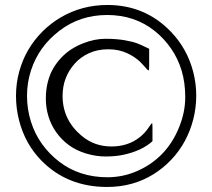

<svg xmlns="http://www.w3.org/2000/svg" viewBox="-20 -619 848 767"><path d="M56.2 -138.2Q43.9 -185.8 43.9 -235.8Q43.9 -285.9 56.6 -332.5Q69.3 -379.2 92.4 -418.9Q115.5 -458.7 148.9 -492.3Q182.4 -525.9 222.2 -549.3Q307.1 -599.1 408.9 -599.1Q559.8 -599.1 662.8 -492.2Q727.5 -425 751.7 -332.5Q763.9 -285.9 763.9 -237.2Q763.9 -188.5 752 -142Q740 -95.5 718.1 -55.2Q696.3 -14.9 664.2 18.9Q632.1 52.7 593.3 76.9Q511.2 127.9 408 127.9Q249.3 127.9 145.8 22.9Q80.6 -43.2 56.2 -138.2ZM103.8 -337.6Q87.9 -288.8 87.9 -236.1Q87.9 -183.3 103.4 -133.8Q118.9 -84.2 147.8 -43.9Q176.8 -3.7 215.8 26.4Q297.4 89.1 408.9 89.1Q472.2 89.1 529.5 63.6Q586.9 38.1 628.7 -5.4Q670.4 -48.8 695.2 -109.9Q720 -170.9 720 -230.3Q720 -289.8 705.3 -337.8Q690.7 -385.7 663 -425.7Q635.3 -465.6 597.7 -495.6Q517.8 -559.1 408 -559.1Q299.6 -559.1 217.3 -496.1Q134.5 -432.6 103.8 -337.6ZM311.5 -445.8Q357.7 -464.1 401.6 -464.1Q445.6 -464.1 479 -458.1Q512.5 -452.1 529.4 -445.3Q546.4 -438.5 560.5 -431.4Q574.7 -424.3 575.9 -424.1V-354Q575.9 -337.9 573.5 -337.9Q571 -337.9 566.9 -342.5Q562.7 -347.2 556.3 -354.6Q549.8 -362.1 540.9 -371Q532 -379.9 518.9 -388.9Q505.9 -397.9 490.5 -405.3Q456.1 -422.1 412.8 -422.1Q369.6 -422.1 335.7 -406.6Q301.8 -391.1 278.8 -365.2Q230 -310.5 230 -236.1Q230 -139.6 307.1 -75.7Q357.4 -33.9 425 -33.9Q491.5 -33.9 537.8 -70.6Q558.8 -87.2 572.1 -107.1Q585.4 -127 587.3 -127Q589.1 -127 589.1 -110.1V-54.9Q546.6 -16.4 472.2 -0.5Q440.9 6.1 401.6 6.1Q362.3 6.1 322.8 -6.1Q283.2 -18.3 254.3 -39.9Q225.3 -61.5 204.6 -90.7Q183.8 -119.9 173.5 -154.3Q163.1 -188.7 163.1 -224.6Q163.1 -260.5 170.9 -291.1Q178.7 -321.8 192.5 -345.5Q206.3 -369.1 225.1 -388.9Q243.9 -408.7 265.6 -422.5Q287.4 -436.3 311.5 -445.8Z"/></svg>

Font: Linden Hill
Style: Italic
Weight: 400
Italic angle: -5.60001°
Version: Version 1.201